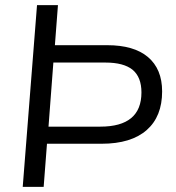

<svg xmlns="http://www.w3.org/2000/svg" viewBox="-20 -732 691 752"><path d="M400 -555Q504 -555 559 -509Q615 -462 615 -374Q615 -276 555 -223Q494 -169 378 -169H164L151 0H69L125 -712H207L195 -555ZM373 -236Q534 -236 534 -370Q534 -430 499 -459Q464 -487 393 -487H189L170 -236Z"/></svg>

Font: PRinguin Sans
Style: Italic
Weight: 400
Designer: Vernon Adams
Foundry: Vernon Adams
Version: ""